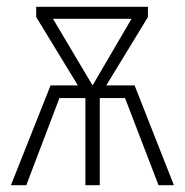

<svg xmlns="http://www.w3.org/2000/svg" viewBox="-20 -542 541 562"><path d="M374 -292 489 0H444L346 -255H272V0H230V-255H154L57 0H12L128 -292H208L86 -492V-522H413V-492L291 -292ZM135 -487 251 -292 365 -487Z"/></svg>

Font: Fira Sans Extra Condensed ExtraLight
Style: Regular
Weight: 275
Width: 1
Designer: Carrois Corporate & Edenspiekermann AG
Foundry: Carrois Corporate GbR & Edenspiekermann AG
Version: Version 4.203